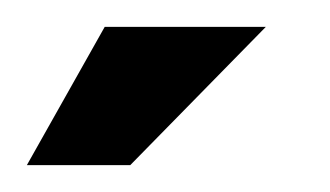

<svg xmlns="http://www.w3.org/2000/svg" viewBox="-20 -672 246 143"><path d="M0 -549 58 -652H178L77 -549Z"/></svg>

Font: Alumni Sans Thin ExtraBold
Style: Regular
Weight: 800
Version: Version 1.018